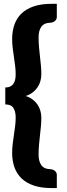

<svg xmlns="http://www.w3.org/2000/svg" viewBox="-20 -798 340 980"><path d="M60 -198.5Q60 -228.5 48.5 -246.8Q37 -265 7 -265V-351.5Q22 -351.5 32.2 -356.5Q42.5 -361.5 48.5 -370.2Q54.5 -379 57.2 -391.2Q60 -403.5 60 -418Q60 -440 57.2 -462.5Q54.5 -485 51 -507.5Q47.5 -530 44.8 -553Q42 -576 42 -599Q42 -639.5 53.8 -672.8Q65.5 -706 90.2 -729.5Q115 -753 153 -765.8Q191 -778.5 244 -778.5H270V-711.5Q270 -703.5 266.5 -698Q263 -692.5 258 -689Q253 -685.5 247.5 -683.8Q242 -682 238 -682Q206.5 -682 191.8 -662.5Q177 -643 177 -608.5Q177 -581 179.2 -556.5Q181.5 -532 184 -509.2Q186.5 -486.5 188.8 -464.5Q191 -442.5 191 -420Q191 -401 186 -383.5Q181 -366 170.8 -351.2Q160.5 -336.5 145.5 -325.2Q130.5 -314 111 -308Q130.5 -302 145.5 -291Q160.5 -280 170.8 -265.2Q181 -250.5 186 -232.8Q191 -215 191 -196.5Q191 -174 188.8 -152Q186.5 -130 184 -107.2Q181.5 -84.5 179.2 -60Q177 -35.5 177 -8Q177 26.5 191.8 46Q206.5 65.5 238 65.5Q242 65.5 247.5 67.2Q253 69 258 72.5Q263 76 266.5 81.5Q270 87 270 95V162H244Q191 162 153 149.2Q115 136.5 90.2 112.8Q65.5 89 53.8 56Q42 23 42 -17.5Q42 -40.5 44.8 -63.5Q47.5 -86.5 51 -109Q54.5 -131.5 57.2 -154Q60 -176.5 60 -198.5Z"/></svg>

Font: LatoHex
Style: Regular
Weight: 900
Designer: Lukasz Dziedzic
Foundry: tyPoland Lukasz Dziedzic
Version: Version 1.104; Western+Polish opensource